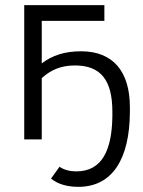

<svg xmlns="http://www.w3.org/2000/svg" viewBox="-20 -541 556 745"><path d="M295 -342C230 -342 183 -326 142 -295V-460H385V-521H74V0H142V-238C178 -270 216 -287 271 -287C370 -287 416 -231 416 -108V-88C414 40 377 124 276 124C254 124 229 119 211 106L178 152C206 175 244 184 284 184C416 184 483 76 484 -106V-125C484 -263 419 -342 295 -342Z"/></svg>

Font: FIGSv2-sans-serif
Style: Regular
Weight: 400
Designer: Matt McInerney, Pablo Impallari, Rodrigo Fuenzalida,Mirko Velimirovic
Foundry: Matt McInerney, Pablo Impallari, Rodrigo Fuenzalida
Version: Version 4.021;hotconv 1.0.109;makeotfexe 2.5.65596